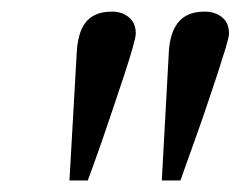

<svg xmlns="http://www.w3.org/2000/svg" viewBox="-20 -734 416 332"><path d="M214.8 -675.8Q214.8 -670.4 209.5 -651.6Q204.1 -632.8 195.6 -606.7Q187 -580.6 177 -551Q167 -521.5 158 -495.1Q148.9 -468.8 141.6 -448.7Q134.3 -428.7 131.8 -421.9H100.1L112.8 -645Q113.8 -660.2 117.2 -672.6Q120.6 -685.1 127.4 -694.3Q134.3 -703.6 145.5 -708.7Q156.7 -713.9 173.8 -713.9Q190.9 -713.9 202.9 -704.1Q214.8 -694.3 214.8 -675.8ZM376 -675.8Q376 -670.4 370.4 -651.6Q364.7 -632.8 356.2 -606.7Q347.7 -580.6 337.6 -551Q327.6 -521.5 318.1 -495.1Q308.6 -468.8 301.5 -448.7Q294.4 -428.7 292 -421.9H259.8L272 -645Q272.9 -660.2 276.6 -672.6Q280.3 -685.1 287.4 -694.3Q294.4 -703.6 305.7 -708.7Q316.9 -713.9 334 -713.9Q352.1 -713.9 364 -704.1Q376 -694.3 376 -675.8Z"/></svg>

Font: Charis SIL CyrE
Style: Italic
Weight: 400
Italic angle: -11°
Foundry: SIL International
Version: Version 5.000